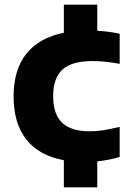

<svg xmlns="http://www.w3.org/2000/svg" viewBox="-20 -687 566 827"><path d="M209 -273Q209 -194.5 248 -158Q287 -121.5 365.5 -121.5Q395 -121.5 424.5 -126Q454 -130.5 495.5 -140.5V-11Q449 3 399 8V120H255V3Q148.5 -16.5 93.5 -86Q38.5 -155.5 38.5 -272Q38.5 -386.5 93.5 -455.5Q148.5 -524.5 255 -546V-667H399V-554.5Q452.5 -551.5 495.5 -541.5V-412Q432.5 -424 378 -424Q290 -424 249.5 -387.8Q209 -351.5 209 -273Z"/></svg>

Font: Encode Sans Semi Expanded
Style: Bold
Weight: 700
Width: 6
Designer: Multiple Designers
Foundry: Impallari Type
Version: Version 2.000